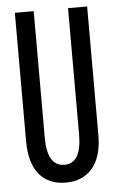

<svg xmlns="http://www.w3.org/2000/svg" viewBox="-50 -696 451 741"><g transform="rotate(-5 175.5 -325.0)"><path d="M176 10Q108 10 72 -34.5Q36 -79 36 -163V-660H109V-170Q109 -59 176 -59Q242 -59 242 -170V-660H316V-163Q316 -78 278.5 -34Q241 10 176 10Z"/></g></svg>

Font: Bricolage Grotesque 96pt Condensed Light
Style: Regular
Weight: 300
Width: 3
Designer: Mathieu Triay
Foundry: Atelier Triay
Version: Version 1.001; ttfautohint (v1.8.4.7-5d5b);gftools[0.9.33.de